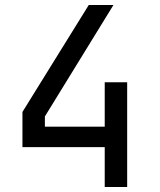

<svg xmlns="http://www.w3.org/2000/svg" viewBox="-20 -750 640 770"><path d="M490 0V-420H400V-242H160V-283L435 -730H336L70 -301V-160H400V0Z"/></svg>

Font: Tekne LDO
Style: Regular
Weight: 400
Monospace: yes
Designer: Alessio Laiso, Mario Rullo, Paolo Rosset
Foundry: Alessio Laiso
Version: Version 1.000;hotconv 1.0.109;makeotfexe 2.5.65596